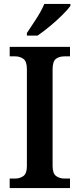

<svg xmlns="http://www.w3.org/2000/svg" viewBox="-20 -951 402 971"><path d="M29 0V-48H57Q80 -48 98 -60.5Q116 -73 116 -111V-601Q116 -641 98 -653.5Q80 -666 57 -666H29V-714H334V-666H306Q280 -666 263 -653.5Q246 -641 246 -600V-112Q246 -74 263.5 -61Q281 -48 306 -48H334V0ZM116 -784Q137 -815 163.5 -856Q190 -897 204 -931H336V-921Q324 -904 295.5 -875.5Q267 -847 232.5 -818.5Q198 -790 170 -771H116Z"/></svg>

Font: Noto Serif Myanmar SemiCondensed SemiBold
Style: Regular
Weight: 600
Width: 4
Designer: Ben Mitchell and the Monotype Design Team
Foundry: Monotype Imaging Inc.
Version: Version 2.106; ttfautohint (v1.8.4.7-5d5b)